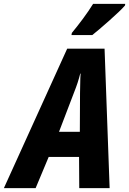

<svg xmlns="http://www.w3.org/2000/svg" viewBox="-80 -966 663 986"><path d="M-60 0 265 -716H457L483 0H327L326 -160H170L103 0ZM223 -289H330L331 -489Q332 -514 332 -538Q332 -562 334 -588H332Q326 -564 318.5 -541Q311 -518 301 -493ZM289 -797Q318 -832 346.5 -870.5Q375 -909 398 -946H563L562 -938Q551 -925 529 -904Q507 -883 481 -860Q455 -837 431.5 -817Q408 -797 394 -786H287Z"/></svg>

Font: Noto Sans Condensed ExtraBold
Style: Italic
Weight: 800
Width: 3
Italic angle: -12°
Designer: Monotype Design Team
Foundry: Monotype Imaging Inc.
Version: Version 2.013; ttfautohint (v1.8.4.7-5d5b)